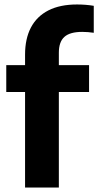

<svg xmlns="http://www.w3.org/2000/svg" viewBox="-20 -838 439 858"><path d="M92 0V-594Q92 -665 118.2 -715Q144.5 -765 196.2 -791.5Q248 -818 324.5 -818Q343.5 -818 362.5 -816.5Q381.5 -815 399 -812V-691.5Q385.5 -693.5 373 -694.5Q360.5 -695.5 347.5 -695.5Q292.5 -695.5 267.8 -673.2Q243 -651 243 -602.5V0ZM8 -427V-547H378V-427Z"/></svg>

Font: Encode Sans SemiCondensed
Style: Bold
Weight: 700
Width: 4
Designer: Multiple Designers
Foundry: Impallari Type
Version: Version 3.002